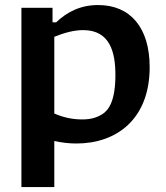

<svg xmlns="http://www.w3.org/2000/svg" viewBox="-20 -558 660 762"><path d="M574 -291.5C574 -448 497.5 -538 369.5 -538C298 -538 245 -509.5 203 -469.5H188.5V-527H65V184.5H195.5V1.5C224 8 253 11.5 283.5 11.5C442.5 11.5 574 -85 574 -291.5ZM195.5 -107.5V-412C235 -428 274 -438.5 310 -438.5C417 -438.5 438 -350 438 -260.5C438 -157.5 411.5 -121.5 387 -105.5C362.5 -90 338 -84 306 -84C267 -84 231 -92 195.5 -107.5Z"/></svg>

Font: Monaspace Argon SemiBold
Style: Regular
Weight: 600
Designer: Riley Cran & the Lettermatic Team
Foundry: Lettermatic
Version: Version 1.000 (Monaspace Argon)